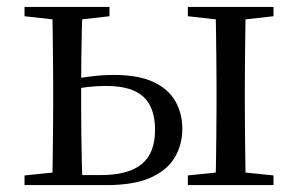

<svg xmlns="http://www.w3.org/2000/svg" viewBox="-20 -536 872 556"><path d="M166 0V-29H272Q351 -29 390 -60.5Q429 -92 429 -160Q429 -225 395 -256Q361 -287 289 -287Q258 -287 229.5 -283.5Q201 -280 173 -274V-305Q207 -310 241.5 -314.5Q276 -319 309 -319Q381 -319 424.5 -298.5Q468 -278 488 -242.5Q508 -207 508 -163Q508 -117 486 -80Q464 -43 416 -21.5Q368 0 289 0ZM131 0Q132 -24 132.5 -65Q133 -106 133.5 -150Q134 -194 134 -229V-288Q134 -322 133.5 -366Q133 -410 132.5 -451Q132 -492 131 -516H219Q218 -492 217 -451Q216 -410 215.5 -366Q215 -322 215 -287V-229Q215 -194 215.5 -150Q216 -106 217 -65Q218 -24 219 0ZM603 0Q605 -24 605.5 -65Q606 -106 606.5 -150Q607 -194 607 -229V-288Q607 -322 606.5 -366Q606 -410 605.5 -451Q605 -492 603 -516H692Q691 -492 690.5 -451Q690 -410 689.5 -366Q689 -322 689 -288V-229Q689 -194 689.5 -150Q690 -106 690.5 -65Q691 -24 692 0ZM51 -489V-516H297V-489L192 -477H159ZM524 0V-28L632 -39H665L772 -28V0ZM524 -489V-516H772V-489L665 -477H632ZM51 0V-28L159 -39H177V0Z"/></svg>

Font: Noto Serif JP
Style: Regular
Weight: 400
Designer: Ryoko NISHIZUKA  (kana & ideographs); Frank Grießhammer (Latin, Greek & Cyrillic); Wenlong ZHANG  (bopomofo); Sandoll Co
Foundry: Adobe
Version: Version 2.003-H1;hotconv 1.1.1;makeotfexe 2.6.0